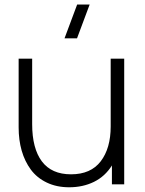

<svg xmlns="http://www.w3.org/2000/svg" viewBox="-20 -792 623 825"><path d="M277.3 12.7Q223.1 12.7 180.9 -7.6Q138.7 -27.8 112.5 -63.2Q86.4 -98.6 73.2 -144.5Q60.1 -190.4 60.1 -244.6V-540H118.2V-258.8Q118.2 -154.3 159.9 -98.6Q201.7 -43 285.2 -43Q370.1 -43 412.8 -98.9Q455.6 -154.8 455.6 -248.5V-540H513.7V0H460.9V-81.1Q431.6 -34.2 384 -10.7Q336.4 12.7 277.3 12.7ZM257.3 -627.4 311.5 -772.5H365.2L311 -627.4Z"/></svg>

Font: Manrope Light
Style: Regular
Weight: 300
Designer: Mikhail Sharanda
Foundry: Mikhail Sharanda
Version: Version 4.505;FEAKit 1.0